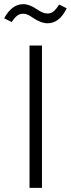

<svg xmlns="http://www.w3.org/2000/svg" viewBox="-31 -904 341 924"><path d="M171 0H111V-685H171ZM128 -818Q114 -828 103 -833Q92 -838 81 -838Q64 -838 51.5 -828.5Q39 -819 25 -798L-11 -816Q26 -884 81 -884Q111 -884 147 -859Q162 -849 174 -844Q186 -839 198 -839Q214 -839 226.5 -849Q239 -859 254 -882L290 -864Q255 -792 198 -792Q166 -792 128 -818Z"/></svg>

Font: Fira Sans Light
Style: Regular
Weight: 300
Designer: bBox Type GmbH & Carrois Corporate GbR & Edenspiekermann AG
Foundry: bBox Type GmbH & Carrois Corporate GbR & Edenspiekermann AG
Version: Version 4.301